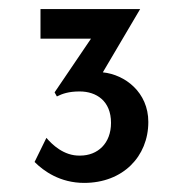

<svg xmlns="http://www.w3.org/2000/svg" viewBox="-20 -708 431 422"><path d="M206 -549 288 -688H69V-623H180L100 -505L105 -496C117 -502 131 -507 155 -507C192 -507 224 -486 224 -438C224 -393 195 -366 156 -366C120 -365 94 -391 82 -405L56 -352C76 -332 112 -306 165 -306C250 -306 306 -364 306 -440C306 -505 255 -544 206 -549Z"/></svg>

Font: Hejaz
Style: Regular
Weight: 400
Designer: Bandar Raffah (Arabic) and Santiago Orozco (Latin)
Foundry: Caramella and Typemade
Version: Version 1.010;hotconv 1.0.109;makeotfexe 2.5.65596